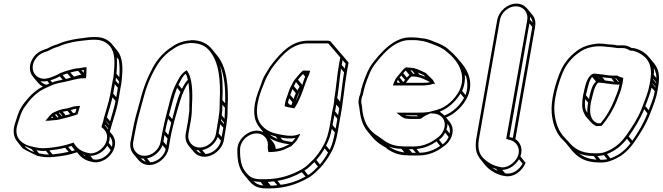

<svg xmlns="http://www.w3.org/2000/svg" viewBox="-20 -795 3682 1067"><path d="M279 -127C296 -127 316 -132 329 -136L347 -140C369 -147 389 -151 411 -160C416 -176 421 -192 425 -207L416 -206C392 -206 376 -199 359 -194C336 -190 310 -186 292 -176L272 -167C260 -158 250 -145 242 -135L232 -124H248C259 -125 270 -126 279 -127ZM492 -574H511C546 -574 573 -559 591 -538C620 -503 619 -447 612 -381C611 -368 609 -357 606 -345L593 -272C585 -227 569 -182 558 -141L553 -120C551 -112 548 -105 546 -98L544 -88C568 -72 586 -43 568 -1C554 32 508 68 466 54C429 46 404 26 389 -3C387 -2 384 0 382 0H381L345 11C313 19 277 25 239 28C212 31 187 26 165 21C102 10 51 -30 79 -109C89 -140 97 -170 111 -192C140 -235 178 -280 226 -302L245 -311C272 -324 296 -333 329 -338C367 -344 404 -360 443 -360H457L459 -370C460 -389 461 -405 461 -422C444 -420 433 -419 419 -416C396 -416 373 -407 357 -403C342 -400 328 -393 313 -388C294 -376 268 -366 245 -360C181 -343 134 -410 180 -471C197 -493 217 -503 245 -511C262 -519 277 -528 292 -532C309 -537 323 -545 338 -549C364 -557 399 -565 429 -568C447 -569 472 -574 492 -574ZM408 51 418 63C435 84 459 98 489 104C541 118 594 80 611 38C627 2 619 -28 603 -48L590 -63C592 -69 594 -76 596 -83L602 -104C613 -144 630 -190 638 -237L650 -309C653 -321 655 -334 656 -347C664 -416 663 -476 632 -513L603 -549C583 -573 553 -589 514 -589H495C473 -589 448 -584 430 -582C399 -579 363 -571 336 -563C319 -558 304 -550 290 -546C272 -541 258 -533 242 -525C214 -516 188 -506 168 -479C138 -439 141 -396 163 -369L192 -334C199 -326 208 -319 218 -314C188 -300 161 -277 139 -252C124 -235 110 -219 98 -198C82 -173 74 -141 64 -111C49 -67 56 -33 76 -8L105 28C112 36 188 71 188 71C210 76 238 81 267 78C305 75 343 70 376 61ZM432 -380C417 -378 403 -372 391 -369L371 -392C385 -396 401 -400 414 -401ZM374 -364C365 -361 355 -358 346 -356L328 -378C337 -381 346 -384 354 -387ZM640 -463C645 -436 646 -402 643 -366L627 -385C630 -417 631 -448 629 -476ZM641 -343C641 -338 640 -332 639 -327L622 -348L625 -363ZM635 -307 626 -255 609 -275 618 -327ZM622 -234C615 -196 602 -157 592 -121L574 -143C583 -177 596 -215 605 -254ZM587 -102 586 -100 568 -122 569 -123ZM581 -81C581 -80 580 -78 580 -77L562 -100C562 -101 563 -102 563 -103ZM595 39C579 71 537 100 497 90L482 71C521 71 558 46 576 15ZM602 21 584 -1C589 -14 590 -26 590 -37C602 -23 608 -3 602 21ZM455 74C450 71 445 67 441 63C444 64 446 65 449 66ZM361 49C334 55 303 60 272 63L254 41C285 38 315 33 342 26ZM379 45 359 22 377 16 396 40ZM252 64C232 64 213 61 196 57L183 40C199 43 217 45 235 43ZM170 50C147 43 129 31 116 15C133 23 150 31 156 34ZM387 -166 373 -183C384 -186 393 -190 405 -191C403 -185 401 -178 399 -170C395 -168 391 -167 387 -166ZM370 -161C362 -159 354 -156 345 -154L329 -174C338 -176 347 -177 355 -179ZM298 -143 286 -158 292 -161 305 -144C302 -143 301 -143 298 -143ZM323 -149 307 -168C308 -168 310 -170 311 -170L327 -150C326 -150 324 -149 323 -149ZM276 -141C272 -141 267 -140 263 -140C265 -142 267 -145 270 -148ZM270 -337 260 -349C278 -354 295 -361 312 -371L328 -352C306 -348 288 -344 270 -337ZM254 -331C249 -329 244 -326 239 -324C225 -327 213 -334 205 -344C216 -342 230 -342 243 -345ZM433 -404C437 -405 440 -405 446 -406C446 -401 445 -395 445 -390Z M720 -5 731 -63C741 -121 756 -173 772 -231C790 -304 813 -362 843 -415C868 -461 902 -498 943 -523C969 -542 1001 -554 1040 -556C1093 -556 1124 -538 1146 -511C1197 -449 1207 -347 1201 -234C1200 -204 1202 -185 1196 -152C1194 -141 1194 -132 1192 -123L1180 -51C1173 -9 1131 25 1090 25C1049 25 1020 -10 1027 -51L1040 -123C1046 -156 1047 -186 1047 -212C1051 -283 1050 -365 1017 -405L1012 -401C984 -384 970 -351 956 -324C932 -280 918 -204 903 -153C896 -127 888 -89 883 -63L872 -5C865 36 824 71 783 71C742 71 713 36 720 -5ZM1230 -196C1229 -173 1230 -157 1228 -135L1212 -155C1216 -178 1216 -195 1216 -213ZM1231 -221 1216 -239C1219 -307 1218 -374 1203 -430C1227 -376 1234 -300 1231 -221ZM1225 -113C1225 -111 1224 -108 1224 -106L1208 -126C1208 -128 1209 -131 1209 -133ZM1221 -85 1212 -34 1195 -54 1204 -105ZM1208 -13C1199 26 1161 59 1122 61L1104 39C1142 32 1177 3 1190 -34ZM1098 58C1087 54 1077 48 1070 39C1074 40 1079 40 1084 40ZM983 -284C964 -242 950 -182 937 -133L919 -155C932 -202 947 -265 964 -307ZM991 -301 972 -324C985 -349 994 -371 1012 -385C1017 -377 1021 -364 1024 -352C1010 -337 1000 -319 991 -301ZM932 -114C927 -94 920 -67 915 -45L898 -66C902 -86 908 -113 914 -135ZM911 -25C909 -13 907 0 905 12L888 -8L894 -45ZM901 33C893 72 854 105 815 107L797 85C835 78 870 48 883 12ZM791 104C780 100 770 94 763 85C767 86 772 86 777 86ZM1025 -123 1012 -51C1008 -26 1014 -3 1028 14L1057 49C1070 65 1091 76 1116 76C1166 76 1215 34 1224 -16L1236 -88C1238 -97 1239 -106 1240 -117C1246 -152 1244 -172 1245 -201C1251 -315 1241 -421 1187 -486L1158 -522C1134 -551 1100 -572 1043 -572L1042 -571C1000 -569 965 -556 936 -535C892 -507 857 -470 830 -421C800 -366 776 -306 758 -233C742 -176 726 -122 716 -63L705 -5C701 20 707 43 721 60L750 95C764 111 784 122 809 122C859 122 908 79 917 30L927 -28C931 -53 941 -91 947 -116C970 -194 988 -282 1027 -335C1033 -298 1034 -253 1032 -210C1032 -193 1033 -182 1031 -169C1029 -158 1027 -135 1025 -123Z M1826 -173 1813 -97C1805 -54 1795 -16 1777 13C1762 42 1742 69 1723 90C1700 112 1682 132 1657 146C1600 178 1534 201 1452 201H1433C1391 201 1371 192 1349 166C1323 136 1315 100 1314 49V34C1316 -31 1399 -79 1447 -39C1461 -27 1469 -11 1469 10L1468 24C1468 34 1470 43 1472 50H1479C1501 50 1535 46 1554 38C1568 32 1584 24 1598 18C1606 11 1613 2 1620 -4L1628 -13C1633 -21 1637 -28 1642 -37L1649 -52L1633 -46C1599 -34 1552 -44 1520 -51C1479 -60 1453 -76 1432 -101C1410 -128 1402 -166 1412 -221C1418 -257 1432 -294 1445 -326C1451 -343 1458 -358 1464 -370C1481 -398 1486 -412 1507 -437C1552 -493 1605 -554 1691 -554H1793C1797 -554 1801 -554 1805 -553L1871 -476L1863 -431C1852 -371 1848 -305 1838 -246C1837 -221 1832 -203 1826 -173ZM1616 -193C1642 -231 1662 -286 1678 -334C1684 -352 1690 -366 1696 -377L1697 -380L1704 -402L1664 -403C1648 -390 1631 -368 1620 -355C1610 -343 1605 -330 1598 -317C1589 -303 1582 -277 1578 -267C1574 -257 1566 -234 1564 -221L1562 -204C1579 -199 1597 -196 1616 -193ZM1480 -27C1507 -9 1545 1 1588 7C1562 19 1547 29 1513 33C1511 18 1506 5 1497 -6ZM1624 -277C1619 -268 1615 -255 1612 -245L1593 -267C1596 -276 1601 -290 1605 -300ZM1633 -293 1613 -316C1618 -325 1621 -332 1625 -339L1645 -314C1640 -306 1637 -300 1633 -293ZM1605 -227C1603 -223 1602 -217 1600 -211C1596 -212 1593 -213 1589 -214L1580 -224C1582 -231 1584 -240 1587 -249ZM1489 12 1484 5V4C1486 6 1487 9 1489 12ZM1523 -23C1506 -29 1492 -37 1480 -47C1490 -43 1500 -40 1512 -37ZM1551 -16 1538 -31C1563 -26 1592 -23 1621 -28C1616 -20 1610 -13 1603 -6C1584 -8 1566 -13 1551 -16ZM1892 -393C1883 -340 1878 -283 1870 -230L1854 -250C1863 -302 1867 -360 1875 -413ZM1896 -414 1879 -434 1884 -461 1901 -441ZM1865 -194C1863 -183 1862 -170 1859 -155L1842 -176C1845 -190 1847 -203 1849 -214ZM1855 -135 1845 -80 1828 -100 1838 -155ZM1841 -59C1834 -22 1826 11 1812 38L1792 14C1807 -13 1817 -44 1824 -79ZM1803 53C1790 77 1774 100 1758 119L1738 94C1755 75 1771 53 1784 30ZM1747 131C1728 150 1713 166 1692 178L1672 153C1693 140 1710 123 1727 106ZM1678 186C1636 209 1594 225 1540 232L1522 210C1575 201 1616 185 1657 162ZM1521 234C1508 235 1499 237 1485 237L1468 216C1479 215 1488 214 1503 213ZM1444 236C1419 234 1403 226 1388 211C1399 214 1413 216 1428 216ZM1908 -396 1917 -447 1888 -482 1886 -484 1815 -567C1809 -569 1802 -569 1795 -569H1693C1600 -569 1544 -504 1496 -445C1474 -418 1467 -401 1451 -376C1443 -363 1437 -345 1431 -328C1419 -296 1404 -259 1397 -221C1387 -164 1395 -121 1420 -90L1444 -60C1386 -91 1301 -36 1299 36V51C1300 104 1309 144 1337 177L1366 212C1390 240 1415 252 1460 252H1479C1564 252 1634 227 1692 194C1720 179 1740 156 1762 135C1783 111 1803 84 1819 54C1838 22 1849 -18 1857 -62L1870 -138C1887 -222 1893 -309 1908 -396ZM1660 -323 1636 -352C1644 -362 1654 -374 1664 -384L1676 -369C1670 -357 1665 -339 1660 -323ZM1682 -388H1684L1683 -386ZM1650 -295C1642 -272 1631 -248 1621 -228C1626 -239 1635 -267 1640 -275C1645 -281 1647 -290 1650 -295Z M2278 -417C2265 -418 2256 -420 2244 -420L2236 -421C2224 -414 2213 -400 2206 -391L2186 -367C2178 -357 2175 -351 2171 -340L2163 -320H2331C2339 -320 2347 -321 2353 -322C2369 -322 2378 -327 2390 -330L2399 -326L2395 -331L2396 -332L2392 -340C2382 -360 2361 -372 2347 -389C2327 -398 2305 -410 2282 -416C2278 -418 2278 -417 2278 -417ZM2127 27 2131 32C2158 51 2194 68 2243 68C2252 69 2258 69 2264 69H2306C2362 69 2406 48 2441 22C2463 8 2480 -11 2489 -35C2501 -68 2496 -96 2480 -116L2459 -142C2508 -162 2551 -204 2575 -250C2614 -330 2583 -398 2550 -438L2521 -473C2507 -489 2492 -504 2475 -518C2452 -540 2425 -551 2394 -563C2371 -572 2352 -581 2319 -583L2305 -585C2296 -586 2287 -587 2277 -587H2257C2239 -587 2220 -584 2201 -576C2153 -557 2116 -521 2083 -484L2060 -456C2040 -432 2026 -407 2014 -376C2001 -344 1989 -312 1982 -272C1973 -253 1969 -228 1976 -203C1982 -144 1993 -101 2021 -67L2050 -32C2064 -15 2082 0 2103 13ZM2370 -339C2365 -338 2360 -336 2355 -336C2348 -335 2341 -335 2333 -335H2236L2246 -348C2251 -355 2261 -366 2267 -370H2268H2271C2314 -370 2340 -353 2370 -339ZM2231 -351 2221 -339 2201 -364 2210 -375ZM2241 -364 2221 -388C2225 -393 2230 -399 2235 -403L2255 -378C2250 -373 2245 -369 2241 -364ZM2473 -34C2466 -17 2455 -3 2440 7L2420 -18C2434 -28 2446 -42 2454 -58ZM2479 -53 2461 -75C2465 -86 2467 -97 2467 -107C2478 -93 2483 -75 2479 -53ZM2426 16C2395 37 2359 53 2312 54L2295 33C2340 29 2375 12 2406 -9ZM2291 54H2270L2253 34H2274ZM2227 52C2192 48 2163 35 2142 20L2141 19C2161 27 2184 32 2211 32ZM2570 -370C2579 -340 2581 -303 2567 -267L2548 -290C2562 -321 2566 -352 2563 -380ZM2424 -175C2471 -192 2513 -232 2539 -275L2559 -251C2536 -209 2494 -169 2449 -153C2442 -162 2431 -167 2424 -175ZM2217 18C2172 18 2138 3 2113 -15C2109 -18 2104 -22 2100 -25L2084 -36C2033 -67 2006 -106 1995 -172C1994 -186 1992 -195 1991 -209C1984 -231 1989 -253 1997 -270C2004 -310 2015 -339 2028 -372C2039 -402 2052 -425 2071 -448L2094 -476C2126 -512 2160 -545 2204 -562C2221 -569 2238 -572 2254 -572H2274C2283 -572 2292 -572 2301 -571L2314 -569C2343 -566 2362 -558 2386 -549C2417 -537 2442 -527 2464 -506C2481 -493 2495 -479 2508 -463C2538 -426 2568 -363 2532 -290C2507 -243 2461 -199 2410 -185C2403 -183 2396 -181 2388 -179L2361 -172C2343 -170 2325 -169 2304 -169H2183L2201 -155C2213 -146 2223 -135 2248 -135C2255 -134 2261 -134 2265 -134H2306C2311 -134 2316 -135 2321 -136L2322 -138C2330 -143 2337 -148 2343 -152L2371 -165L2387 -164C2434 -163 2465 -124 2446 -74C2438 -53 2424 -37 2405 -25C2372 -1 2332 19 2280 19H2238C2233 19 2225 19 2217 18ZM2319 -153V-154H2321ZM2252 -150H2251C2242 -150 2237 -151 2231 -154H2298L2302 -149H2267C2264 -149 2259 -149 2252 -150ZM2302 -392C2314 -387 2324 -382 2336 -377L2342 -369C2332 -373 2320 -378 2311 -380ZM2190 -335 2186 -340C2188 -344 2190 -348 2191 -351L2203 -335ZM2261 -404C2264 -404 2268 -403 2270 -403L2285 -385H2276Z M2910 -683 2793 -22H2800C2803 -21 2803 -20 2805 -19L2815 -17C2850 -8 2876 30 2857 75C2843 108 2797 146 2755 132L2745 130C2710 121 2677 98 2658 75C2639 50 2634 18 2643 -31L2758 -683C2765 -725 2805 -760 2847 -760C2889 -760 2917 -725 2910 -683ZM2938 -645 2830 -29C2824 -31 2816 -31 2811 -34L2922 -665ZM2940 -669 2925 -686C2926 -691 2926 -697 2926 -702C2933 -693 2939 -682 2940 -669ZM2787 168 2771 149C2810 149 2846 121 2864 90L2884 114C2868 147 2828 177 2787 168ZM2746 155C2735 150 2724 143 2715 136C2722 139 2730 142 2737 144ZM2844 -22 2954 -648C2958 -673 2953 -695 2939 -712L2909 -748C2895 -764 2875 -775 2850 -775C2800 -775 2752 -733 2743 -683L2628 -31C2619 20 2624 56 2646 85L2675 121C2696 147 2729 169 2768 180L2779 182C2834 196 2883 154 2901 110L2872 74C2888 31 2871 -5 2844 -22Z M3308 -553H3307C3256 -549 3218 -537 3183 -510C3146 -482 3114 -445 3094 -397C3068 -338 3040 -236 3046 -169C3050 -113 3067 -66 3096 -30C3104 -21 3116 -10 3124 -1L3153 35C3187 77 3228 108 3311 108C3333 109 3353 106 3370 100C3424 82 3466 49 3499 3C3533 -45 3571 -104 3594 -166C3608 -203 3626 -244 3634 -291L3638 -315C3648 -373 3641 -411 3615 -443L3586 -478C3574 -493 3558 -505 3541 -514C3527 -521 3510 -528 3488 -529C3476 -537 3460 -543 3443 -543H3413C3413 -543 3411 -542 3409 -543C3394 -547 3372 -548 3355 -549C3341 -551 3331 -553 3308 -553ZM3481 -514H3483C3502 -514 3518 -507 3532 -500C3582 -474 3608 -429 3594 -350L3590 -326C3582 -281 3565 -242 3551 -204C3529 -144 3492 -87 3458 -40C3427 3 3389 34 3339 51C3324 56 3306 58 3285 57C3206 57 3169 29 3136 -11L3122 -26C3086 -61 3066 -111 3061 -173C3055 -236 3083 -336 3108 -393C3127 -438 3156 -472 3191 -498C3223 -523 3256 -535 3305 -538C3326 -538 3335 -537 3351 -535C3368 -534 3387 -532 3403 -529C3405 -529 3408 -528 3410 -528H3440C3456 -528 3469 -522 3481 -514ZM3411 -375H3383C3360 -375 3335 -381 3310 -383C3300 -384 3292 -385 3286 -386H3284C3277 -386 3274 -385 3269 -382C3235 -359 3229 -298 3220 -263C3214 -227 3212 -194 3224 -170C3228 -161 3232 -150 3240 -143C3256 -127 3268 -104 3295 -94H3297L3322 -96H3324C3357 -135 3387 -183 3408 -235C3420 -266 3432 -292 3439 -330L3444 -362C3431 -365 3421 -368 3411 -375ZM3264 -227C3275 -267 3283 -322 3306 -336H3311C3318 -335 3326 -334 3336 -333C3359 -331 3385 -325 3410 -325H3423C3417 -292 3406 -269 3394 -239C3375 -191 3350 -148 3318 -110H3301C3261 -126 3253 -166 3264 -227ZM3420 -340H3415L3399 -360H3403ZM3393 -341C3376 -343 3359 -346 3342 -348L3327 -366C3343 -364 3360 -361 3377 -361ZM3319 -350 3318 -351 3303 -369H3304ZM3248 -225C3245 -206 3243 -187 3244 -170L3237 -179C3230 -195 3229 -217 3232 -244ZM3253 -245 3236 -266C3246 -302 3252 -349 3271 -367L3292 -342C3268 -320 3260 -278 3253 -245ZM3627 -337C3627 -336 3626 -334 3626 -333L3610 -353V-357ZM3628 -361 3613 -379C3615 -393 3615 -405 3613 -417C3622 -401 3628 -383 3628 -361ZM3623 -312 3622 -309 3606 -329V-332ZM3619 -288C3612 -250 3598 -216 3585 -183L3566 -205C3578 -237 3592 -270 3601 -308ZM3578 -165C3557 -110 3525 -57 3494 -13L3474 -37C3505 -81 3538 -133 3560 -188ZM3484 1C3455 40 3418 69 3372 85L3353 61C3398 44 3435 14 3464 -24ZM3355 90C3344 92 3331 93 3317 93L3300 72C3313 71 3325 70 3336 67ZM3295 92C3251 89 3223 77 3199 58C3221 67 3246 72 3279 72Z"/></svg>

Font: Blanket
Style: Ugh
Weight: 900
Foundry: Cannot Into Space Fonts
Version: Version 0.9